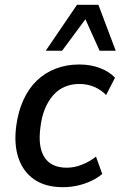

<svg xmlns="http://www.w3.org/2000/svg" viewBox="-20 -769 501 798"><path d="M242 9Q169 9 122.5 -23Q76 -55 56.5 -113Q37 -171 48 -249Q56 -307 77.5 -354Q99 -401 132.5 -433.5Q166 -466 211 -483.5Q256 -501 310 -501Q357 -501 396 -486Q435 -471 458 -446L421 -374Q400 -396 371.5 -408Q343 -420 310 -420Q276 -420 248.5 -408Q221 -396 200.5 -372.5Q180 -349 166.5 -316Q153 -283 148 -240Q137 -158 165 -115Q193 -72 258 -72Q289 -72 320.5 -84.5Q352 -97 379 -118L405 -46Q385 -29 358 -16.5Q331 -4 301.5 2.5Q272 9 242 9ZM170 -558 300 -749H389L461 -558H394L335 -689L238 -558Z"/></svg>

Font: Nunito Sans 10pt SemiCondensed SemiBold
Style: Italic
Weight: 600
Width: 4
Italic angle: -9°
Designer: Vernon Adams
Foundry: Vernon Adams
Version: Version 3.101;gftools[0.9.27]